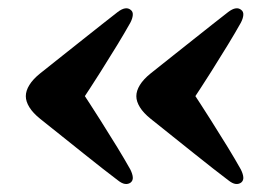

<svg xmlns="http://www.w3.org/2000/svg" viewBox="-20 -482 670 476"><path d="M44 -243.5Q44 -257 52.8 -271.2Q61.5 -285.5 79.5 -300Q107 -322 134.2 -343.5Q161.5 -365 186.5 -385Q211.5 -405 233.2 -422Q255 -439 271.5 -452Q282 -460 290 -461.2Q298 -462.5 304 -457.5Q310 -453 309.2 -444.5Q308.5 -436 303 -425.5Q289 -400.5 271 -371Q253 -341.5 229.5 -304.2Q206 -267 174.5 -219.5V-268Q205.5 -221 229 -183.8Q252.5 -146.5 270.8 -116.8Q289 -87 303 -62Q308.5 -51 309.2 -42.8Q310 -34.5 304 -29.5Q298 -25 290 -26Q282 -27 271.5 -35.5Q255 -48 233.2 -65Q211.5 -82 186.5 -102Q161.5 -122 134.2 -143.8Q107 -165.5 79.5 -187.5Q61.5 -202 52.8 -216.2Q44 -230.5 44 -243.5ZM318 -243.5Q318 -257 326.8 -271.2Q335.5 -285.5 353.5 -300Q381 -322 408.2 -343.5Q435.5 -365 460.5 -385Q485.5 -405 507.2 -422Q529 -439 545.5 -452Q556 -460 564 -461.2Q572 -462.5 578 -457.5Q584 -453 583.2 -444.5Q582.5 -436 577 -425.5Q563 -400.5 545 -371Q527 -341.5 503.5 -304.2Q480 -267 448.5 -219.5V-268Q479.5 -221 503 -183.8Q526.5 -146.5 544.8 -116.8Q563 -87 577 -62Q582.5 -51 583.2 -42.8Q584 -34.5 578 -29.5Q572 -25 564 -26Q556 -27 545.5 -35.5Q529 -48 507.2 -65Q485.5 -82 460.5 -102Q435.5 -122 408.2 -143.8Q381 -165.5 353.5 -187.5Q335.5 -202 326.8 -216.2Q318 -230.5 318 -243.5Z"/></svg>

Font: Fraunces
Style: Bold
Weight: 700
Version: Version 1.000;[b76b70a41]